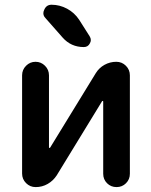

<svg xmlns="http://www.w3.org/2000/svg" viewBox="-20 -803 631 802"><path d="M195.3 -783.2Q229.5 -783.2 260.3 -766.6Q291 -750 310.5 -720.7L354.5 -651.4Q359.4 -643.6 359.4 -635.7Q359.4 -628.9 355.5 -622.1Q347.7 -606.4 330.1 -606.4Q276.4 -606.4 241.2 -646.5L169.9 -727.5Q161.1 -736.3 161.1 -748Q161.1 -754.9 165 -762.7Q173.8 -783.2 195.3 -783.2ZM411.1 -378.9Q411.1 -380.9 409.2 -381.3Q407.2 -381.8 406.2 -379.9L216.8 -70.3Q202.1 -47.9 179.2 -34.7Q156.2 -21.5 128.9 -21.5Q105.5 -21.5 88.9 -38.1Q72.3 -54.7 72.3 -78.1V-488.3Q72.3 -511.7 88.9 -528.3Q105.5 -544.9 128.4 -544.9Q151.4 -544.9 168 -528.3Q184.6 -511.7 184.6 -488.3V-187.5Q184.6 -185.5 186.5 -185.1Q188.5 -184.6 189.5 -186.5L379.9 -497.1Q393.6 -519.5 416.5 -532.2Q439.5 -544.9 465.8 -544.9Q489.3 -544.9 505.9 -528.3Q522.5 -511.7 522.5 -488.3V-77.1Q522.5 -53.7 506.3 -37.6Q490.2 -21.5 466.8 -21.5Q443.4 -21.5 427.2 -37.6Q411.1 -53.7 411.1 -77.1Z"/></svg>

Font: Gen Jyuu GothicX Medium
Style: Regular
Weight: 500
Designer: Ryoko NISHIZUKA (kana &amp; ideographs); Paul D. Hunt (Latin, Greek &amp; Cyrillic); Wenlong ZHANG (bopomofo); Sandoll C
Version: Version 1.058.20140828